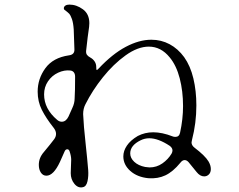

<svg xmlns="http://www.w3.org/2000/svg" viewBox="-20 -783 1040 836"><path d="M288 -29 289 -59Q290 -70 290 -88Q290 -103 283 -124Q280 -133 273 -133Q265 -133 261 -123Q255 -108 241 -78Q213 -18 182 -18Q167 -18 158 -31.5Q149 -45 149 -65Q149 -96 171 -121Q201 -157 216 -177Q224 -188 224 -200Q224 -213 214 -226Q180 -269 162 -305Q144 -341 144 -384Q144 -440 177.5 -486Q211 -532 280 -542Q305 -545 304 -568L301 -655Q299 -684 293 -700.5Q287 -717 282 -722.5Q277 -728 264 -738Q258 -741 258 -747Q258 -754 264.5 -758.5Q271 -763 282 -763Q313 -763 341 -742.5Q369 -722 369 -682Q369 -672 368 -666Q362 -627 355 -562Q354 -551 358.5 -544.5Q363 -538 374 -532Q385 -526 392 -515.5Q399 -505 399 -492Q399 -486 399.5 -482Q400 -478 402 -478Q403 -478 409 -484Q469 -548 527.5 -579Q586 -610 639 -610Q682 -610 718.5 -590.5Q755 -571 782 -534Q809 -496 822 -441.5Q835 -387 835 -324Q835 -247 816 -174Q814 -166 814 -163Q814 -150 827 -140Q873 -105 888 -80Q898 -63 898 -47Q898 -32 889.5 -23.5Q881 -15 869 -15Q851 -15 836 -34Q821 -53 801 -77Q793 -86 784 -86Q774 -86 765 -74Q733 -35 700 -19.5Q667 -4 626 -7Q577 -12 547 -39Q517 -66 517 -102Q517 -126 532.5 -149Q548 -172 580 -191Q611 -207 647 -207Q686 -207 732 -189Q736 -187 744 -187Q760 -187 764 -205Q777 -264 777 -321Q777 -386 762.5 -442Q748 -498 719 -533Q681 -580 628 -580Q580 -580 527 -542Q474 -504 428 -446.5Q382 -389 352 -329Q342 -310 342 -286Q344 -237 353 -156Q360 -92 364 -43Q366 -17 361 6Q356 29 341 32Q320 37 304 17.5Q288 -2 288 -29ZM305 -355Q307 -385 307 -449Q307 -461 301.5 -468Q296 -475 286 -476Q260 -479 233 -466.5Q206 -454 189 -429Q172 -404 172 -372Q172 -309 229 -261Q238 -253 249 -253Q267 -253 278 -275Q292 -306 295 -313Q305 -334 305 -355ZM631 -54Q662 -54 687 -71.5Q712 -89 727 -114Q731 -121 731 -128Q731 -139 719 -148Q669 -181 630 -181Q610 -181 592 -172Q547 -150 547 -115Q547 -95 564.5 -78.5Q582 -62 612 -56Q626 -54 631 -54Z"/></svg>

Font: Hina Mincho
Style: Regular
Weight: 400
Designer: satsuyako
Foundry: satsuyako
Version: Version 1.100